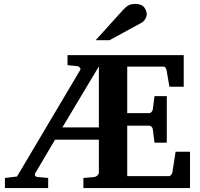

<svg xmlns="http://www.w3.org/2000/svg" viewBox="-20 -949 1009 969"><path d="M939 0H400.9V-50.8L453.1 -55.2Q463.4 -56.2 471.2 -63.2Q479 -70.3 479 -77.1V-244.1H257.8L159.2 -77.1Q154.3 -68.8 157 -63Q159.7 -57.1 166 -56.2L223.1 -50.8V0H4.9V-50.8L65.9 -58.1L383.8 -594.2Q388.7 -601.6 382.8 -607.9Q377 -614.3 370.1 -615.2L320.8 -620.1V-670.9H907.2V-511.2H835L820.8 -594.2Q819.3 -601.6 815.4 -607.2Q811.5 -612.8 804.2 -612.8H622.1V-377.9H732.9Q739.7 -377.9 745.1 -384.5Q750.5 -391.1 751 -396L759.8 -463.9H821.8V-229H759.8L751 -297.9Q750.5 -303.2 744.9 -309.1Q739.3 -314.9 732.9 -314.9H622.1V-60.1H833Q838.9 -60.1 844.2 -66.9Q849.6 -73.7 850.1 -79.1L866.2 -183.1H939ZM479 -306.2V-613.8L294.9 -306.2ZM720.7 -876.5Q720.7 -866.7 713.1 -853.5Q705.6 -840.3 694.8 -834.5L532.7 -746.1H462.9L599.6 -897.5Q616.7 -916 629.6 -922.6Q642.6 -929.2 662.6 -929.2Q694.8 -929.2 707.8 -911.9Q720.7 -894.5 720.7 -876.5Z"/></svg>

Font: Charis
Style: Bold
Weight: 700
Designer: Walt Agee, Miriam Martin, Annie Olsen, Victor Gaultney, Lorna Priest, Alan Ward, Bob Hallissy, Martin Hosken, Sharon Cor
Foundry: SIL Global
Version: Version 7.000